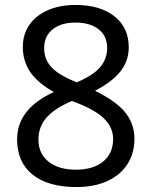

<svg xmlns="http://www.w3.org/2000/svg" viewBox="-20 -879 612 774"><path d="M288 -125Q174 -125 111.5 -175Q49 -225 49 -317Q49 -379 86 -426.5Q123 -474 197 -508Q130 -546 101 -590Q72 -634 72 -689Q72 -741 98.5 -779Q125 -817 173 -838Q221 -859 285 -859Q383 -859 441 -813.5Q499 -768 499 -688Q499 -635 466.5 -592.5Q434 -550 363 -513Q449 -471 485.5 -425Q522 -379 522 -320Q522 -261 493.5 -217Q465 -173 412.5 -149Q360 -125 288 -125ZM286 -195Q356 -195 396 -228Q436 -261 436 -319Q436 -366 398 -402.5Q360 -439 270 -472Q200 -442 167.5 -405Q135 -368 135 -316Q135 -260 175.5 -227.5Q216 -195 286 -195ZM289 -547Q356 -575 384 -608.5Q412 -642 412 -685Q412 -734 377.5 -761Q343 -788 284 -788Q226 -788 192 -760.5Q158 -733 158 -685Q158 -654 171 -630.5Q184 -607 209 -589Q234 -570 289 -547Z"/></svg>

Font: Noto Naskh Arabic UI
Style: Regular
Weight: 400
Designer: Monotype Design Team, David Williams, Mohamad Dakak and Nizar Qandah
Foundry: Monotype Imaging Inc.
Version: Version 2.014